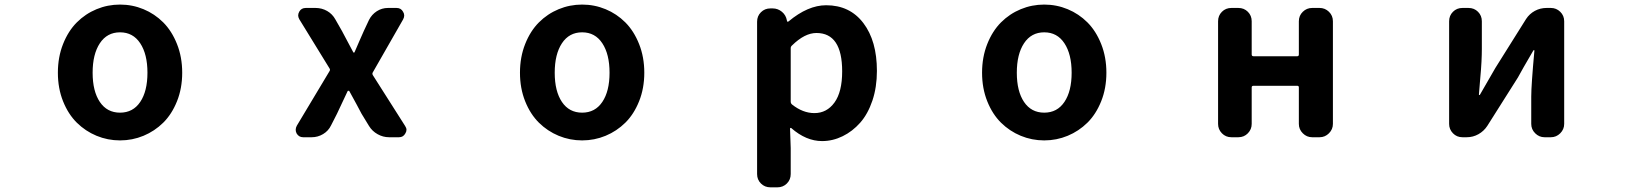

<svg xmlns="http://www.w3.org/2000/svg" viewBox="-20 -594 7040 831"><path d="M230.5 -279.3Q230.5 -346.7 252.9 -403.3Q275.4 -460 312.5 -497.1Q349.6 -534.2 397.9 -554.2Q446.3 -574.2 499.5 -574.2Q552.7 -574.2 601.1 -554.2Q649.4 -534.2 686.5 -497.1Q723.6 -460 746.1 -403.3Q768.6 -346.7 768.6 -279.3Q768.6 -211.9 746.1 -155.8Q723.6 -99.6 686.5 -63Q649.4 -26.4 601.1 -6.3Q552.7 13.7 499.5 13.7Q446.3 13.7 397.9 -6.3Q349.6 -26.4 312.5 -63Q275.4 -99.6 252.9 -155.8Q230.5 -211.9 230.5 -279.3ZM618.2 -279.3Q618.2 -359.4 586.9 -406.7Q555.7 -454.1 499.5 -454.1Q443.4 -454.1 412.1 -406.7Q380.9 -359.4 380.9 -279.3Q380.9 -199.2 412.1 -152.8Q443.4 -106.4 499.5 -106.4Q555.7 -106.4 586.9 -152.8Q618.2 -199.2 618.2 -279.3Z M1292 0Q1273.4 0 1263.7 -16.6Q1259.8 -24.4 1259.8 -32.2Q1259.8 -41 1264.6 -49.8L1406.2 -286.1Q1410.2 -292 1406.2 -297.9L1275.4 -510.7Q1270.5 -519.5 1270.5 -527.3Q1270.5 -535.2 1275.4 -543.9Q1284.2 -559.6 1303.7 -559.6H1345.7Q1373 -559.6 1396 -546.4Q1418.9 -533.2 1431.6 -509.8L1460 -460Q1484.4 -413.1 1508.8 -368.2Q1509.8 -366.2 1511.7 -366.2Q1513.7 -366.2 1514.6 -368.2Q1520.5 -382.8 1534.2 -413.6Q1547.9 -444.3 1554.7 -460L1577.1 -507.8Q1588.9 -531.2 1610.8 -545.4Q1632.8 -559.6 1659.2 -559.6H1696.3Q1715.8 -559.6 1724.6 -543Q1729.5 -535.2 1729.5 -526.9Q1729.5 -518.6 1724.6 -509.8L1593.8 -281.2Q1589.8 -275.4 1593.8 -268.6L1733.4 -48.8Q1739.3 -40 1739.3 -32.2Q1739.3 -24.4 1734.4 -16.6Q1725.6 0 1707 0H1664.1Q1637.7 0 1614.3 -13.2Q1590.8 -26.4 1577.1 -48.8L1544.9 -101.6Q1543.9 -104.5 1523.4 -142.1Q1502.9 -179.7 1492.2 -199.2Q1491.2 -201.2 1488.3 -201.2Q1485.4 -201.2 1484.4 -199.2Q1478.5 -185.5 1438.5 -101.6L1413.1 -51.8Q1401.4 -27.3 1378.4 -13.7Q1355.5 0 1329.1 0Z M2230.5 -279.3Q2230.5 -346.7 2252.9 -403.3Q2275.4 -460 2312.5 -497.1Q2349.6 -534.2 2397.9 -554.2Q2446.3 -574.2 2499.5 -574.2Q2552.7 -574.2 2601.1 -554.2Q2649.4 -534.2 2686.5 -497.1Q2723.6 -460 2746.1 -403.3Q2768.6 -346.7 2768.6 -279.3Q2768.6 -211.9 2746.1 -155.8Q2723.6 -99.6 2686.5 -63Q2649.4 -26.4 2601.1 -6.3Q2552.7 13.7 2499.5 13.7Q2446.3 13.7 2397.9 -6.3Q2349.6 -26.4 2312.5 -63Q2275.4 -99.6 2252.9 -155.8Q2230.5 -211.9 2230.5 -279.3ZM2618.2 -279.3Q2618.2 -359.4 2586.9 -406.7Q2555.7 -454.1 2499.5 -454.1Q2443.4 -454.1 2412.1 -406.7Q2380.9 -359.4 2380.9 -279.3Q2380.9 -199.2 2412.1 -152.8Q2443.4 -106.4 2499.5 -106.4Q2555.7 -106.4 2586.9 -152.8Q2618.2 -199.2 2618.2 -279.3Z M3314.5 216.8Q3290 216.8 3273.4 200.2Q3256.8 183.6 3256.8 159.2V-500Q3256.8 -524.4 3273.4 -541Q3290 -557.6 3314.5 -557.6H3324.2Q3346.7 -557.6 3364.3 -543Q3381.8 -528.3 3385.7 -505.9L3386.7 -502Q3386.7 -500 3388.7 -500Q3390.6 -500 3392.6 -501Q3476.6 -571.3 3555.7 -571.3Q3658.2 -571.3 3716.8 -494.1Q3775.4 -417 3775.4 -287.1Q3775.4 -216.8 3755.9 -158.7Q3736.3 -100.6 3703.1 -63Q3669.9 -25.4 3627 -4.4Q3584 16.6 3538.1 16.6Q3468.8 16.6 3404.3 -40Q3402.3 -41 3400.9 -40Q3399.4 -39.1 3399.4 -37.1L3402.3 46.9V159.2Q3402.3 183.6 3385.7 200.2Q3369.1 216.8 3344.7 216.8ZM3504.9 -104.5Q3558.6 -104.5 3591.8 -150.4Q3625 -196.3 3625 -285.2Q3625 -451.2 3513.7 -451.2Q3462.9 -451.2 3408.2 -397.5Q3402.3 -392.6 3402.3 -385.7V-154.3Q3402.3 -146.5 3408.2 -141.6Q3455.1 -104.5 3504.9 -104.5Z M4230.5 -279.3Q4230.5 -346.7 4252.9 -403.3Q4275.4 -460 4312.5 -497.1Q4349.6 -534.2 4397.9 -554.2Q4446.3 -574.2 4499.5 -574.2Q4552.7 -574.2 4601.1 -554.2Q4649.4 -534.2 4686.5 -497.1Q4723.6 -460 4746.1 -403.3Q4768.6 -346.7 4768.6 -279.3Q4768.6 -211.9 4746.1 -155.8Q4723.6 -99.6 4686.5 -63Q4649.4 -26.4 4601.1 -6.3Q4552.7 13.7 4499.5 13.7Q4446.3 13.7 4397.9 -6.3Q4349.6 -26.4 4312.5 -63Q4275.4 -99.6 4252.9 -155.8Q4230.5 -211.9 4230.5 -279.3ZM4618.2 -279.3Q4618.2 -359.4 4586.9 -406.7Q4555.7 -454.1 4499.5 -454.1Q4443.4 -454.1 4412.1 -406.7Q4380.9 -359.4 4380.9 -279.3Q4380.9 -199.2 4412.1 -152.8Q4443.4 -106.4 4499.5 -106.4Q4555.7 -106.4 4586.9 -152.8Q4618.2 -199.2 4618.2 -279.3Z M5309.6 0Q5285.2 0 5268.6 -17.1Q5252 -34.2 5252 -57.6V-502Q5252 -526.4 5268.6 -543Q5285.2 -559.6 5309.6 -559.6H5339.8Q5364.3 -559.6 5380.9 -543Q5397.5 -526.4 5397.5 -502V-358.4Q5397.5 -350.6 5405.3 -350.6H5594.7Q5601.6 -350.6 5601.6 -358.4V-502Q5601.6 -526.4 5618.7 -543Q5635.7 -559.6 5659.2 -559.6H5691.4Q5714.8 -559.6 5731.9 -543Q5749 -526.4 5749 -502V-57.6Q5749 -34.2 5731.9 -17.1Q5714.8 0 5691.4 0H5659.2Q5635.7 0 5618.7 -17.1Q5601.6 -34.2 5601.6 -57.6V-215.8Q5601.6 -222.7 5594.7 -222.7H5405.3Q5397.5 -222.7 5397.5 -215.8V-57.6Q5397.5 -34.2 5380.9 -17.1Q5364.3 0 5339.8 0Z M6309.6 0Q6285.2 0 6268.6 -17.1Q6252 -34.2 6252 -57.6V-502Q6252 -526.4 6268.6 -543Q6285.2 -559.6 6309.6 -559.6H6335.9Q6360.4 -559.6 6377 -543Q6393.6 -526.4 6393.6 -502V-382.8Q6393.6 -358.4 6392.1 -327.6Q6390.6 -296.9 6386.2 -249Q6381.8 -201.2 6380.9 -184.6Q6380.9 -182.6 6382.8 -182.6Q6384.8 -182.6 6385.7 -184.6Q6447.3 -291 6452.1 -299.8L6585 -511.7Q6599.6 -534.2 6623 -546.9Q6646.5 -559.6 6673.8 -559.6H6692.4Q6715.8 -559.6 6732.9 -543Q6750 -526.4 6750 -502V-57.6Q6750 -34.2 6732.9 -17.1Q6715.8 0 6692.4 0H6665Q6641.6 0 6624.5 -17.1Q6607.4 -34.2 6607.4 -57.6V-175.8Q6607.4 -225.6 6621.1 -375Q6621.1 -377 6619.1 -377Q6617.2 -377 6616.2 -375Q6566.4 -290 6549.8 -258.8L6417 -48.8Q6402.3 -26.4 6378.9 -13.2Q6355.5 0 6328.1 0Z"/></svg>

Font: Gen Jyuu Gothic Monospace Bold
Style: Bold
Weight: 700
Designer: [Source Han Sans]
Ryoko NISHIZUKA  (kana & ideographs); Paul D. Hunt (Latin, Greek & Cyrillic); Wenlong ZHANG  (bopomofo
Version: Version 1.002.20150607